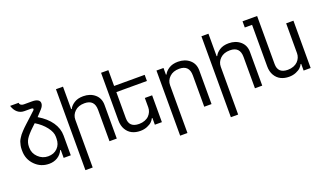

<svg xmlns="http://www.w3.org/2000/svg" viewBox="-84 -1300 3532 2078"><g transform="rotate(-20 1682.5 -261.0)"><path d="M274.9 -460 242.2 -429.2Q176.8 -367.7 152.8 -328.1Q128.9 -288.6 128.9 -242.2V-231Q128.9 -166.5 177 -119.9Q225.1 -73.2 291 -73.2Q357.4 -73.2 398.7 -114.7Q439.9 -156.2 439.9 -223.1V-246.1Q439.9 -297.4 394.3 -356.4Q348.6 -415.5 274.9 -460ZM327.1 -511.2Q422.9 -454.1 472.9 -381.6Q522.9 -309.1 522.9 -228V0H440.9V-91.8H434.1Q412.6 -44.9 370.4 -19Q328.1 6.8 273.9 6.8Q177.7 6.8 111.3 -60.5Q44.9 -127.9 44.9 -225.1V-242.2Q44.9 -265.1 49.6 -287.1Q54.2 -309.1 59.8 -325.7Q65.4 -342.3 78.4 -362.3Q91.3 -382.3 99.6 -393.6Q107.9 -404.8 127 -424.8Q146 -444.8 154.3 -452.9Q162.6 -460.9 185.1 -481.9L253.9 -544.9Q304.2 -590.3 310.1 -597.2Q314.9 -603.5 314.9 -609.9Q314.9 -621.1 286.1 -621.1H214.8Q169.4 -621.1 136.7 -648.9Q104 -676.8 88.9 -727.1H187Q187 -711.9 200 -701.9Q212.9 -691.9 232.9 -691.9H329.1Q371.6 -691.9 394.3 -678.2Q417 -664.6 417 -639.2Q417 -608.9 387.2 -576.2Q344.2 -528.3 327.1 -511.2Z M700.7 -345.2V205.1H616.7V-727.1H697.8V-467.8H704.6Q719.7 -501 761.2 -528.1Q802.7 -555.2 866.7 -555.2Q946.8 -555.2 999.8 -509.8Q1052.7 -464.4 1052.7 -387.2V0H968.8V-360.8Q968.8 -479 854 -479Q782.7 -479 741.7 -439.2Q700.7 -399.4 700.7 -345.2Z M1488.3 -309.1H1572.3V0H1491.2V-77.1H1484.4Q1475.1 -57.1 1456.8 -38.8Q1438.5 -20.5 1402.6 -5.4Q1366.7 9.8 1322.3 9.8Q1269.5 9.8 1228.3 -10.5Q1187 -30.8 1161.6 -74Q1136.2 -117.2 1136.2 -178.2V-727.1H1220.2V-544.9H1572.3V-474.1H1220.2V-173.8Q1220.2 -65.9 1335.4 -65.9Q1371.6 -65.9 1401.4 -77.4Q1431.2 -88.9 1449.7 -107.9Q1468.3 -127 1478.3 -150.9Q1488.3 -174.8 1488.3 -200.2Z M1792 -345.2V205.1H1708V-544.9H1789.1V-467.8H1795.9Q1811 -501 1852.5 -528.1Q1894 -555.2 1958 -555.2Q2038.1 -555.2 2091.1 -509.8Q2144 -464.4 2144 -387.2V0H2060.1V-360.8Q2060.1 -479 1945.3 -479Q1874 -479 1833 -439.2Q1792 -399.4 1792 -345.2Z M2376 -345.2V205.1H2292V-727.1H2373V-467.8H2379.9Q2395 -501 2436.5 -528.1Q2478 -555.2 2542 -555.2Q2622.1 -555.2 2675 -509.8Q2728 -464.4 2728 -387.2V0H2644V-360.8Q2644 -479 2529.3 -479Q2458 -479 2417 -439.2Q2376 -399.4 2376 -345.2Z M3201.7 -544.9H3285.6V0H3204.6V-77.1H3197.8Q3188.5 -57.1 3170.2 -38.8Q3151.9 -20.5 3116 -5.4Q3080.1 9.8 3035.6 9.8Q2982.9 9.8 2941.7 -10.5Q2900.4 -30.8 2875 -74Q2849.6 -117.2 2849.6 -178.2V-655.8H2765.6V-727.1H2933.6V-173.8Q2933.6 -65.9 3048.3 -65.9Q3084.5 -65.9 3114.3 -77.4Q3144 -88.9 3162.8 -107.9Q3181.6 -127 3191.7 -150.9Q3201.7 -174.8 3201.7 -200.2Z"/></g></svg>

Font: Telcell.Market
Style: Regular
Weight: 400
Designer: Rasmus Andersson, Sedrak Mkrtchyan
Version: Version 3.019;git-0a5106e0b